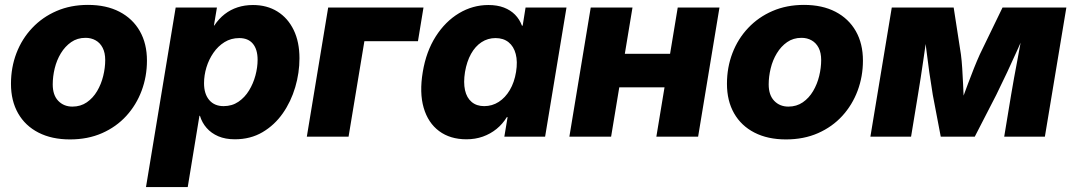

<svg xmlns="http://www.w3.org/2000/svg" viewBox="-20 -553 4341 777"><path d="M263.2 11.2Q189.5 11.2 135.7 -16.4Q82 -43.9 53.2 -94.5Q24.4 -145 24.4 -213.9Q24.4 -280.3 46.6 -338.1Q68.8 -396 110.4 -439.9Q151.9 -483.9 209 -508.5Q266.1 -533.2 335.9 -533.2Q410.2 -533.2 463.6 -505.4Q517.1 -477.5 545.9 -427Q574.7 -376.5 574.7 -307.6Q574.7 -243.7 553.2 -186Q531.7 -128.4 491.2 -84Q450.7 -39.6 393.1 -14.2Q335.4 11.2 263.2 11.2ZM272.9 -121.6Q306.2 -121.6 331.3 -138.9Q356.4 -156.2 373 -184.3Q389.6 -212.4 397.7 -245.6Q405.8 -278.8 405.8 -310.1Q405.8 -339.4 395.5 -359.4Q385.3 -379.4 367.2 -389.6Q349.1 -399.9 326.2 -399.9Q293 -399.9 268.1 -382.6Q243.2 -365.2 226.3 -337.4Q209.5 -309.6 201.4 -276.4Q193.4 -243.2 193.4 -211.4Q193.4 -168 215.8 -144.8Q238.3 -121.6 272.9 -121.6Z M570.8 204.1 690.9 -522.5H857.9L845.7 -449.7H847.2Q865.7 -477.5 889.4 -495.8Q913.1 -514.2 941.7 -523.4Q970.2 -532.7 1003.9 -532.7Q1060.5 -532.7 1102.8 -506.3Q1145 -480 1168.5 -431.6Q1191.9 -383.3 1191.9 -316.9Q1191.9 -258.3 1174.8 -200.2Q1157.7 -142.1 1124.5 -94.5Q1091.3 -46.9 1042.5 -18.1Q993.7 10.7 930.2 10.7Q892.1 10.7 863.5 -1.5Q835 -13.7 816.2 -35.2Q797.4 -56.6 789.1 -84.5H787.1L739.7 204.1ZM884.8 -123.5Q918.9 -123.5 944.8 -141.1Q970.7 -158.7 987.8 -186.8Q1004.9 -214.8 1013.7 -247.6Q1022.5 -280.3 1022.5 -311Q1022.5 -353 1003.4 -376Q984.4 -398.9 948.2 -398.9Q915 -398.9 888.7 -382.6Q862.3 -366.2 843.8 -339.4Q825.2 -312.5 815.4 -280.3Q805.7 -248 805.7 -216.3Q805.7 -172.9 826.7 -148.2Q847.7 -123.5 884.8 -123.5Z M1693.8 -522.5 1671.4 -386.2H1454.6L1390.6 0H1221.7L1308.1 -522.5Z M1867.7 10.7Q1801.8 10.7 1757.1 -22.5Q1712.4 -55.7 1694.6 -116.7Q1676.8 -177.7 1690.9 -261.7Q1704.6 -344.7 1743.4 -405.5Q1782.2 -466.3 1837.6 -499.5Q1893.1 -532.7 1956.5 -532.7Q1992.2 -532.7 2019 -522.5Q2045.9 -512.2 2064.2 -493.7Q2082.5 -475.1 2092.3 -449.2H2095.2L2106.9 -522.5H2272.5L2186 0H2021L2034.2 -79.1H2031.2Q2014.2 -51.3 1989.5 -31.2Q1964.8 -11.2 1934.1 -0.2Q1903.3 10.7 1867.7 10.7ZM1939.5 -123.5Q1971.7 -123.5 1998.3 -140.6Q2024.9 -157.7 2043.2 -188.7Q2061.5 -219.7 2068.4 -261.7Q2075.2 -303.7 2067.1 -334.5Q2059.1 -365.2 2038.1 -382.1Q2017.1 -398.9 1985.4 -398.9Q1954.1 -398.9 1928.7 -382.3Q1903.3 -365.7 1886.2 -335Q1869.1 -304.2 1861.8 -261.7Q1855 -219.2 1861.8 -188.2Q1868.7 -157.2 1888.7 -140.4Q1908.7 -123.5 1939.5 -123.5Z M2740.2 -335.4 2717.8 -199.7H2437.5L2460 -335.4ZM2539.6 -522.5 2453.1 0H2284.2L2370.6 -522.5ZM2891.6 -522.5 2805.2 0H2636.2L2722.7 -522.5Z M3160.6 11.2Q3086.9 11.2 3033.2 -16.4Q2979.5 -43.9 2950.7 -94.5Q2921.9 -145 2921.9 -213.9Q2921.9 -280.3 2944.1 -338.1Q2966.3 -396 3007.8 -439.9Q3049.3 -483.9 3106.4 -508.5Q3163.6 -533.2 3233.4 -533.2Q3307.6 -533.2 3361.1 -505.4Q3414.6 -477.5 3443.4 -427Q3472.2 -376.5 3472.2 -307.6Q3472.2 -243.7 3450.7 -186Q3429.2 -128.4 3388.7 -84Q3348.1 -39.6 3290.5 -14.2Q3232.9 11.2 3160.6 11.2ZM3170.4 -121.6Q3203.6 -121.6 3228.8 -138.9Q3253.9 -156.2 3270.5 -184.3Q3287.1 -212.4 3295.2 -245.6Q3303.2 -278.8 3303.2 -310.1Q3303.2 -339.4 3293 -359.4Q3282.7 -379.4 3264.6 -389.6Q3246.6 -399.9 3223.6 -399.9Q3190.4 -399.9 3165.5 -382.6Q3140.6 -365.2 3123.8 -337.4Q3106.9 -309.6 3098.9 -276.4Q3090.8 -243.2 3090.8 -211.4Q3090.8 -168 3113.3 -144.8Q3135.7 -121.6 3170.4 -121.6Z M3502.4 0 3588.9 -522.5H3839.4L3868.7 -333Q3872.1 -307.1 3874 -276.6Q3876 -246.1 3877.4 -214.6Q3878.9 -183.1 3880.1 -153.8Q3881.3 -124.5 3882.8 -101.1H3855Q3864.3 -124.5 3875 -153.8Q3885.7 -183.1 3897.5 -214.6Q3909.2 -246.1 3921.4 -276.6Q3933.6 -307.1 3945.3 -333L4037.1 -522.5H4295.4L4208.5 0H4043.9L4071.8 -168.9Q4077.1 -201.7 4083.7 -237.3Q4090.3 -272.9 4097.2 -309.6Q4104 -346.2 4110.6 -382.3Q4117.2 -418.5 4123 -452.6H4142.1Q4122.1 -406.2 4100.1 -357.2Q4078.1 -308.1 4055.7 -260.3Q4033.2 -212.4 4011.7 -168.9L3924.8 0H3787.1L3754.9 -168.9Q3747.6 -212.9 3740.7 -261Q3733.9 -309.1 3728 -357.9Q3722.2 -406.7 3717.3 -452.6H3737.8Q3732.4 -418.5 3727.1 -382.3Q3721.7 -346.2 3716.6 -309.6Q3711.4 -272.9 3705.8 -237.3Q3700.2 -201.7 3694.8 -168.9L3667 0Z"/></svg>

Font: Inter 28pt ExtraBold
Style: Italic
Weight: 800
Italic angle: -9.3988°
Designer: Rasmus Andersson
Foundry: rsms
Version: Version 4.001;git-66647c0bb